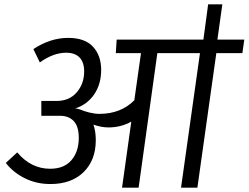

<svg xmlns="http://www.w3.org/2000/svg" viewBox="-20 -872 1155 892"><path d="M1106 -625H985L897 0H821L909 -625H711L624 0H547L590 -307Q542 -280 484 -280Q451 -280 414 -293Q425 -262 425 -221Q425 -128 368.5 -72.5Q312 -17 214 -17Q149 -17 95 -44Q41 -71 7 -115L60 -164Q124 -88 213 -88Q278 -88 312 -128Q346 -168 346 -231Q346 -285 322.5 -309.5Q299 -334 260 -334H172V-403H243Q302 -403 336.5 -443Q371 -483 371 -540Q371 -582 350 -604.5Q329 -627 287 -627Q228 -627 165 -582L135 -644Q214 -696 297 -696Q374 -696 412 -655Q450 -614 450 -547Q450 -481 417.5 -433.5Q385 -386 329 -368Q340 -368 353 -363Q371 -355 396 -349Q421 -343 442 -343Q541 -343 604 -406L635 -625H518L522 -688H925L947 -852H1013L990 -688H1115Z"/></svg>

Font: FiraGO Book
Style: Italic
Weight: 350
Italic angle: -8°
Designer: bBox Type GmbH
Foundry: bBox Type GmbH
Version: Version 1.001